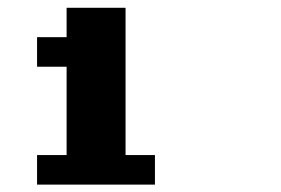

<svg xmlns="http://www.w3.org/2000/svg" viewBox="-20 -866 732 501"><path d="M76.7 -384.3V-461.4H153.8V-691.9H76.7V-769H153.8V-845.7H307.6V-461.4H384.3V-384.3Z"/></svg>

Font: Good Old DOS
Style: Regular
Weight: 400
Designer: Vasily Draigo
Foundry: Vasily Draigo
Version: 1.0